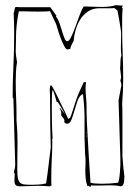

<svg xmlns="http://www.w3.org/2000/svg" viewBox="-20 -718 541 745"><path d="M454 -316Q456 -340 457 -364Q458 -388 458 -412Q458 -463 456 -511Q454 -559 454 -610V-648Q454 -658 454.5 -667Q455 -676 456 -686L454 -688Q453 -689 453 -690Q453 -692 455 -693Q457 -694 457 -696L429 -698Q408 -691 374 -691Q355 -691 338 -692Q321 -693 305 -693Q297 -681 288.5 -658Q280 -635 272 -613Q264 -591 256 -574.5Q248 -558 241 -558Q235 -558 230.5 -569Q226 -580 221.5 -595Q217 -610 211.5 -626.5Q206 -643 197 -654L199 -657L175 -690H59Q54 -690 50.5 -690.5Q47 -691 43 -691Q39 -691 38 -688Q37 -685 35 -673L33 -667Q34 -647 34.5 -627.5Q35 -608 35 -588Q35 -522 32 -461Q29 -400 29 -334V-338Q30 -338 30 -338.5Q30 -339 31 -339Q32 -339 32 -332.5Q32 -326 33 -300Q34 -274 35 -222.5Q36 -171 39 -81Q39 -67 36.5 -61Q34 -55 34 -47H36Q37 -44 37 -38Q37 -33 36.5 -28Q36 -23 36 -18Q36 -3 42 1Q48 5 57 5Q75 5 92.5 4Q110 3 128 3Q139 3 149 3.5Q159 4 170 5H174L180 1Q179 -2 179 -14V-30Q179 -67 181 -102.5Q183 -138 183 -172H182Q184 -183 184 -183Q182 -217 181.5 -247.5Q181 -278 181 -305Q181 -328 181.5 -344.5Q182 -361 184 -369Q186 -368 188.5 -360.5Q191 -353 193.5 -345Q196 -337 198 -329.5Q200 -322 201 -321Q201 -323 202 -323Q204 -323 213.5 -307.5Q223 -292 232 -275Q227 -281 222.5 -287Q218 -293 213 -299H211Q213 -294 215.5 -289Q218 -284 218 -279Q218 -277 217.5 -276Q217 -275 217 -273Q217 -269 223.5 -262.5Q230 -256 230 -248L229 -245Q233 -238 241 -238Q251 -238 257 -253Q263 -268 268.5 -287.5Q274 -307 280.5 -326Q287 -345 299 -352H302Q309 -295 308 -239Q307 -183 310 -123Q311 -114 311.5 -105Q312 -96 312 -87Q312 -79 311.5 -72.5Q311 -66 311 -58Q311 -41 312.5 -25.5Q314 -10 319 4Q320 3 322 3Q324 3 326 5Q328 7 330 7Q332 7 334 1Q337 2 346 2H359Q371 2 383 1.5Q395 1 407 1Q433 1 448 5Q455 4 457.5 -0.5Q460 -5 461 -10.5Q462 -16 462 -22Q462 -28 463 -32Q461 -45 459 -65Q457 -85 455 -113Q455 -204 455 -254.5Q455 -305 454 -316ZM447 -76Q444 -17 438 -9Q422 -7 406.5 -6Q391 -5 375 -5Q346 -5 331 -9Q331 -11 330 -28Q329 -45 327 -71.5Q325 -98 323.5 -129Q322 -160 320 -190.5Q318 -221 317 -246Q316 -271 316 -285V-301Q316 -320 314 -339Q312 -358 312 -376Q312 -382 312.5 -387.5Q313 -393 314 -399H305L288 -362Q282 -349 276 -331.5Q270 -314 265 -298Q260 -282 256 -270.5Q252 -259 249 -259V-260L245 -256Q240 -268 231 -286Q222 -304 213 -322Q212 -325 207 -335.5Q202 -346 196 -357.5Q190 -369 185 -378Q180 -387 178 -387Q173 -387 173 -366Q173 -363 173.5 -359.5Q174 -356 174 -352L175 -232Q175 -209 176 -186.5Q177 -164 177 -147Q169 -81 164.5 -45Q160 -9 158 -6Q144 -3 131.5 -2Q119 -1 107 -1Q88 -1 76.5 -2Q65 -3 58.5 -8.5Q52 -14 49.5 -26.5Q47 -39 47 -62Q47 -91 47.5 -116Q48 -141 48 -167Q48 -188 47 -209Q46 -230 44 -251V-277Q44 -307 42.5 -339Q41 -371 41 -403Q41 -422 42 -440.5Q43 -459 46 -477Q44 -490 42.5 -500.5Q41 -511 41 -521Q41 -528 41.5 -540.5Q42 -553 42 -559V-571Q42 -596 45 -623Q48 -650 53 -674H66H72Q80 -674 93 -673.5Q106 -673 125 -673Q166 -673 174 -675Q178 -666 184.5 -652.5Q191 -639 198 -624Q199 -621 203.5 -605.5Q208 -590 214.5 -572.5Q221 -555 228.5 -540.5Q236 -526 242 -526Q244 -526 246 -527Q248 -528 250 -528L252 -527Q254 -537 258 -544.5Q262 -552 266 -560Q267 -578 273 -600Q279 -622 290.5 -641Q302 -660 320.5 -673Q339 -686 365 -686H410Q420 -686 423 -687Q436 -678 436 -676Q441 -650 443.5 -635Q446 -620 447.5 -610.5Q449 -601 449.5 -596Q450 -591 450 -586Q450 -571 449.5 -558.5Q449 -546 449 -532Q449 -524 449.5 -517Q450 -510 451 -503Q448 -492 447.5 -483Q447 -474 447 -465Q447 -459 446.5 -458Q446 -457 446 -454.5Q446 -452 447 -444.5Q448 -437 450 -419L447 -404Q451 -396 451 -387L440 -329L447 -105ZM317 -185Q315 -187 315.5 -189.5Q316 -192 315 -194Q317 -192 316.5 -189.5Q316 -187 317 -185ZM316 -207 315 -196V-205Z"/></svg>

Font: Londrina Sketch
Style: Regular
Weight: 400
Designer: Marcelo Magalhaes
Foundry: Marcelo Magalhães
Version: Version 1.002